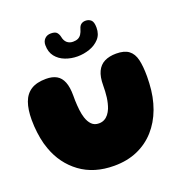

<svg xmlns="http://www.w3.org/2000/svg" viewBox="-147 -954 1064 1107"><g transform="rotate(-20 385.5 -400.5)"><path d="M368 21Q244.5 21 160.2 -41Q76 -103 39 -206.5Q33 -223 28.2 -240.2Q23.5 -257.5 20.2 -275.5Q17 -293.5 14.5 -312.2Q12 -331 10.8 -350.5Q9.5 -370 9.5 -390.5Q9.5 -454 25 -497.2Q40.5 -540.5 75.2 -562.8Q110 -585 167.5 -585Q206.5 -585 232 -570.5Q257.5 -556 270.2 -524.2Q283 -492.5 283 -440.5Q283 -425 283.2 -409.5Q283.5 -394 284.8 -379.5Q286 -365 287.5 -351Q289 -337 291.8 -324.5Q294.5 -312 298 -301Q307 -273 323.8 -256Q340.5 -239 368 -239Q387 -239 401.5 -246.8Q416 -254.5 426.8 -268.2Q437.5 -282 445 -300Q450.5 -314.5 454.5 -330.8Q458.5 -347 460.8 -364.5Q463 -382 464 -400.2Q465 -418.5 465 -436.5Q465 -488.5 480.2 -521Q495.5 -553.5 525.2 -568.5Q555 -583.5 597.5 -583.5Q647.5 -583.5 674.2 -563.2Q701 -543 710.8 -502.2Q720.5 -461.5 720.5 -399Q720.5 -377.5 719.2 -357Q718 -336.5 715.8 -316.2Q713.5 -296 709.8 -277Q706 -258 701 -239.8Q696 -221.5 689.5 -204Q664 -135 618.8 -84.5Q573.5 -34 510.5 -6.5Q447.5 21 368 21ZM384.5 -644Q345 -644 309.8 -657.5Q274.5 -671 252.8 -698.5Q231 -726 231 -768.5Q231 -792 245.5 -806.8Q260 -821.5 283.5 -821.5Q310 -821.5 319.8 -810.2Q329.5 -799 333 -783Q337.5 -758 352.2 -745.2Q367 -732.5 388.5 -732.5Q407 -732.5 419.2 -738.2Q431.5 -744 439.8 -756.5Q448 -769 453.5 -788.5Q458.5 -806 469.5 -814Q480.5 -822 496.5 -822Q516 -822 529.5 -810Q543 -798 543 -763Q543 -721.5 519 -695.2Q495 -669 458.8 -656.5Q422.5 -644 384.5 -644Z"/></g></svg>

Font: Gluten Thin ExtraBold
Style: Regular
Weight: 800
Version: Version 1.300